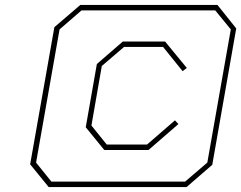

<svg xmlns="http://www.w3.org/2000/svg" viewBox="-20 -757 976 777"><path d="M177 0 102 -92 200 -647 305 -737H860L936 -642L839 -90L735 0ZM188 -22H729L819 -99L914 -638L851 -715H310L221 -638L126 -99ZM402 -150 327 -242 372 -498 477 -589H648L736 -482L719 -469L640 -567H482L392 -490L350 -249L412 -172H575L688 -270L702 -255L581 -150Z"/></svg>

Font: Tomorrow Thin
Style: Italic
Weight: 250
Italic angle: -10°
Designer: Tony de Marco, Monica Rizzolli
Foundry: Just in Type
Version: Version 2.002